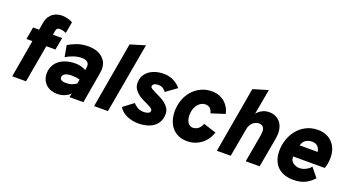

<svg xmlns="http://www.w3.org/2000/svg" viewBox="-53 -1281 3356 1853"><g transform="rotate(20 1625.0 -355.0)"><path d="M236 0H94L161 -385H100L122 -511H184L197 -586Q204 -625 221 -650.5Q238 -676 259.5 -690Q281 -704 304.5 -709.5Q328 -715 348 -715Q373 -715 402.5 -708Q432 -701 458 -687L437 -570Q408 -582 393 -584Q378 -586 370 -586Q358 -586 348 -580Q338 -574 334 -557L326 -511H421L398 -385H304Z M691 -40Q671 -18 635 -3Q599 12 557 12Q525 12 496 2Q467 -8 445 -27.5Q423 -47 410 -75Q397 -103 397 -138Q397 -180 413 -214.5Q429 -249 459 -273.5Q489 -298 532 -311.5Q575 -325 629 -325Q656 -325 684.5 -317.5Q713 -310 735 -297L738 -311Q740 -322 740.5 -329Q741 -336 741 -340Q741 -368 721.5 -382Q702 -396 667 -396Q625 -396 584.5 -382.5Q544 -369 506 -346L485 -462Q526 -488 576 -505.5Q626 -523 692 -523Q717 -523 750 -516.5Q783 -510 813 -491.5Q843 -473 863.5 -441Q884 -409 884 -358Q884 -347 881.5 -331Q879 -315 876 -295L825 0H682ZM599 -116Q638 -116 663 -125.5Q688 -135 708 -149L716 -192Q699 -198 676.5 -200.5Q654 -203 627 -203Q611 -203 595.5 -200Q580 -197 567.5 -191Q555 -185 547.5 -175Q540 -165 540 -151Q540 -134 556.5 -125Q573 -116 599 -116Z M1053 -676 1205 -722 1077 0H935Z M1388 12Q1357 12 1326 5Q1295 -2 1268.5 -14.5Q1242 -27 1222 -44.5Q1202 -62 1191 -84L1294 -162Q1300 -156 1309.5 -147Q1319 -138 1332.5 -129.5Q1346 -121 1363.5 -115.5Q1381 -110 1404 -110Q1427 -110 1447.5 -118Q1468 -126 1468 -146Q1468 -159 1452 -170Q1436 -181 1412 -192.5Q1388 -204 1360 -217.5Q1332 -231 1308 -250Q1284 -269 1268 -294.5Q1252 -320 1252 -356Q1252 -395 1268 -426Q1284 -457 1312.5 -478.5Q1341 -500 1380 -511.5Q1419 -523 1465 -523Q1497 -523 1524.5 -515Q1552 -507 1574 -494.5Q1596 -482 1612.5 -467.5Q1629 -453 1638 -440L1529 -361Q1520 -375 1500.5 -389.5Q1481 -404 1448 -404Q1422 -404 1406.5 -394.5Q1391 -385 1391 -368Q1391 -357 1407 -347Q1423 -337 1447.5 -325.5Q1472 -314 1500.5 -299.5Q1529 -285 1553.5 -266Q1578 -247 1594 -222Q1610 -197 1610 -163Q1610 -81 1551 -34.5Q1492 12 1388 12Z M1893 12Q1842 12 1802.5 -5.5Q1763 -23 1736.5 -54.5Q1710 -86 1696.5 -128.5Q1683 -171 1683 -220Q1683 -280 1702 -334.5Q1721 -389 1757 -431Q1793 -473 1844 -498Q1895 -523 1958 -523Q1997 -523 2030 -511Q2063 -499 2088.5 -477.5Q2114 -456 2131 -427Q2148 -398 2155 -363L2014 -318Q2008 -347 1990 -365Q1972 -383 1939 -383Q1918 -383 1898 -372Q1878 -361 1862.5 -341.5Q1847 -322 1838 -294Q1829 -266 1829 -233Q1829 -213 1833.5 -194Q1838 -175 1847 -160.5Q1856 -146 1869.5 -137.5Q1883 -129 1901 -129Q1924 -129 1949.5 -144Q1975 -159 1992 -202L2123 -160Q2096 -79 2033.5 -33.5Q1971 12 1893 12Z M2314 -676 2467 -722 2420 -461Q2439 -487 2471.5 -505Q2504 -523 2544 -523Q2582 -523 2610.5 -509.5Q2639 -496 2658 -473.5Q2677 -451 2686 -421Q2695 -391 2695 -359Q2695 -345 2692.5 -327Q2690 -309 2688 -295L2635 0H2492L2541 -275Q2543 -284 2544.5 -298Q2546 -312 2546 -324Q2546 -354 2531.5 -370.5Q2517 -387 2488 -387Q2474 -387 2458.5 -381.5Q2443 -376 2429 -364Q2415 -352 2404.5 -333.5Q2394 -315 2390 -289L2338 0H2196Z M2983 12Q2934 12 2893.5 -1.5Q2853 -15 2824 -42Q2795 -69 2778.5 -110Q2762 -151 2762 -207Q2762 -264 2780.5 -320.5Q2799 -377 2835 -422Q2871 -467 2924.5 -495Q2978 -523 3047 -523Q3097 -523 3135 -506Q3173 -489 3198.5 -460.5Q3224 -432 3237 -394Q3250 -356 3250 -314Q3250 -287 3246 -258Q3242 -229 3231 -200H2907V-191Q2907 -172 2915.5 -158Q2924 -144 2937.5 -134.5Q2951 -125 2968 -120Q2985 -115 3001 -115Q3033 -115 3064.5 -131Q3096 -147 3115 -171L3190 -79Q3152 -36 3103 -12Q3054 12 2983 12ZM3114 -322Q3113 -327 3112 -331Q3111 -335 3110 -339Q3092 -397 3031 -397Q2997 -397 2968.5 -380.5Q2940 -364 2929 -322Z"/></g></svg>

Font: Overpass Heavy
Style: Italic
Weight: 900
Italic angle: -10°
Designer: Delve Withrington, Dave Bailey
Foundry: Delve Fonts
Version: Version 3.000;DELV;Overpass